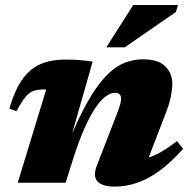

<svg xmlns="http://www.w3.org/2000/svg" viewBox="-20 -710 737 746"><path d="M44 -278 16.5 -287.5Q37.5 -361.5 67.8 -403Q98 -444.5 138.8 -461.5Q179.5 -478.5 232.5 -478.5Q253.5 -478.5 269.5 -477.8Q285.5 -477 302 -475.5Q318.5 -474 340 -470.5L261 -194L265 -202Q301.5 -285.5 335.2 -339.5Q369 -393.5 401.5 -424.2Q434 -455 467.2 -467.2Q500.5 -479.5 535.5 -479.5Q595 -479.5 622.2 -452.2Q649.5 -425 649.5 -383.5Q649.5 -363 643.8 -334.5Q638 -306 623 -267.5L535 -39.5L496 -91Q525 -90 550.2 -96.2Q575.5 -102.5 603.5 -118.2Q631.5 -134 667.5 -162L691.5 -132Q644 -78.5 599.5 -46.2Q555 -14 512 0.5Q469 15 426 15Q377 15 358.8 -5.2Q340.5 -25.5 356 -66L431 -259Q442.5 -288.5 446.5 -302.8Q450.5 -317 450.5 -326.5Q450.5 -337 445 -343.2Q439.5 -349.5 427 -349.5Q410.5 -349.5 391.5 -336Q372.5 -322.5 351.8 -292.5Q331 -262.5 308.8 -212.8Q286.5 -163 263.5 -90.5L235 0H49L159.5 -362.5Q157.5 -362.5 155.8 -362.5Q154 -362.5 152 -362.5Q128 -362.5 111.2 -357.2Q94.5 -352 79.5 -334Q64.5 -316 44 -278ZM393 -526 497.5 -690.5H671.5L663.5 -663.5L464.5 -526Z"/></svg>

Font: Newsreader ExtraBold
Style: Italic
Weight: 800
Italic angle: -17°
Designer: Hugues Gentile
Foundry: Production Type
Version: Version 1.003